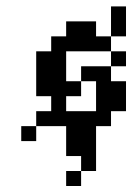

<svg xmlns="http://www.w3.org/2000/svg" viewBox="-20 -449 421 611"><path d="M190.5 -381H238.1V-333.3H190.5ZM238.1 -381H285.7V-333.3H238.1ZM142.9 -333.3H190.5V-285.7H142.9ZM190.5 -333.3H238.1V-285.7H190.5ZM238.1 -333.3H285.7V-285.7H238.1ZM285.7 -333.3H333.3V-285.7H285.7ZM333.3 -381H381V-333.3H333.3ZM95.2 -285.7H142.9V-238.1H95.2ZM95.2 -238.1H142.9V-190.5H95.2ZM333.3 -428.6H381V-381H333.3ZM333.3 -285.7H381V-238.1H333.3ZM142.9 -285.7H190.5V-238.1H142.9ZM142.9 -238.1H190.5V-190.5H142.9ZM95.2 -190.5H142.9V-142.9H95.2ZM142.9 -190.5H190.5V-142.9H142.9ZM190.5 -190.5H238.1V-142.9H190.5ZM238.1 -238.1H285.7V-190.5H238.1ZM285.7 -238.1H333.3V-190.5H285.7ZM142.9 -142.9H190.5V-95.2H142.9ZM95.2 -95.2H142.9V-47.6H95.2ZM142.9 -95.2H190.5V-47.6H142.9ZM190.5 -95.2H238.1V-47.6H190.5ZM238.1 -95.2H285.7V-47.6H238.1ZM285.7 -95.2H333.3V-47.6H285.7ZM190.5 -47.6H238.1V0H190.5ZM238.1 -47.6H285.7V0H238.1ZM47.6 -47.6H95.2V0H47.6ZM285.7 -190.5H333.3V-142.9H285.7ZM285.7 -142.9H333.3V-95.2H285.7ZM333.3 -190.5H381V-142.9H333.3ZM333.3 -142.9H381V-95.2H333.3ZM190.5 0H238.1V47.6H190.5ZM190.5 95.2H238.1V142.9H190.5ZM238.1 47.6H285.7V95.2H238.1ZM238.1 0H285.7V47.6H238.1Z"/></svg>

Font: Jacquard 12
Style: Regular
Weight: 400
Designer: Sarah Cadigan-Fried
Version: Version 1.000; ttfautohint (v1.8.4.7-5d5b)